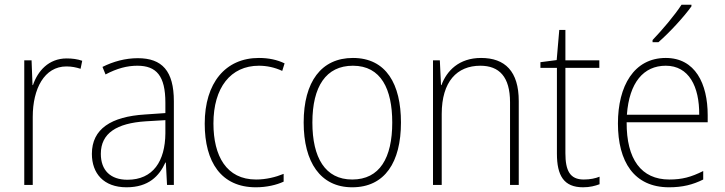

<svg xmlns="http://www.w3.org/2000/svg" viewBox="-20 -785 3078 815"><path d="M263 -537C186 -537 140 -483 120 -424H118L114 -529H83V0H119V-289C119 -408 168 -503 262 -503C285 -503 303 -499 322 -493L329 -527C309 -534 287 -537 263 -537Z M565 -538C512 -538 461 -524 415 -501L428 -469C477 -495 520 -506 563 -506C644 -506 682 -463 682 -349V-305L595 -299C452 -290 370 -238 370 -132C370 -49 420 10 517 10C611 10 656 -38 682 -95H684L689 0H718V-355C718 -484 668 -538 565 -538ZM598 -270 682 -275V-219C681 -101 630 -22 521 -22C449 -22 408 -62 408 -132C408 -220 476 -262 598 -270Z M1066 10C1112 10 1154 0 1184 -14V-47C1150 -33 1109 -23 1067 -23C941 -23 886 -123 886 -261C886 -413 959 -506 1079 -506C1112 -506 1146 -499 1178 -484L1188 -516C1157 -531 1121 -539 1079 -539C937 -539 849 -433 849 -260C849 -97 919 10 1066 10Z M1682 -265C1682 -427 1620 -539 1478 -539C1344 -539 1269 -438 1269 -265C1269 -97 1340 10 1475 10C1614 10 1682 -97 1682 -265ZM1306 -265C1306 -418 1364 -506 1478 -506C1598 -506 1645 -406 1645 -265C1645 -115 1592 -23 1475 -23C1360 -23 1306 -116 1306 -265Z M2022 -539C1928 -539 1876 -484 1854 -424H1852L1847 -529H1818V0H1855V-301C1855 -439 1920 -506 2019 -506C2099 -506 2145 -459 2145 -351V0H2182V-356C2182 -482 2124 -539 2022 -539Z M2458 -23C2399 -23 2380 -61 2380 -135V-497H2524V-529H2380V-658H2354L2343 -530L2274 -521V-497H2344V-133C2344 -40 2373 10 2455 10C2484 10 2506 4 2525 -3V-35C2508 -28 2485 -23 2458 -23Z M2915 -758V-765H2873C2843 -719 2792 -659 2750 -615V-606H2775C2822 -647 2883 -713 2915 -758ZM2806 -539C2671 -539 2603 -420 2603 -261C2603 -99 2671 10 2820 10C2877 10 2921 -1 2965 -23V-59C2913 -33 2875 -23 2821 -23C2702 -23 2639 -109 2640 -266H2984V-296C2984 -430 2931 -539 2806 -539ZM2806 -506C2904 -506 2949 -418 2948 -298H2641C2651 -435 2712 -506 2806 -506Z"/></svg>

Font: Noto Sans Bengali SemiCondensed ExtraLight
Style: Regular
Weight: 200
Width: 4
Designer: Joana Ranito - Universal Thirst; Jelle Bosma - Monotype Design Team
Foundry: Universal Thirst ehf.
Version: Version 3.000